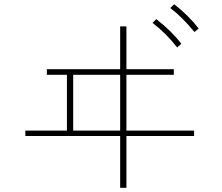

<svg xmlns="http://www.w3.org/2000/svg" viewBox="-20 -850 1040 898"><path d="M98.6 -213.9V-239.3H293V-500H199.2V-526.4H542V-726.6H571.3V-526.4H793V-500H571.3V-239.3H887.7V-213.9H571.3V28.3H542V-213.9ZM322.3 -239.3H542V-500H322.3ZM776.4 -812.5 794.9 -830.1Q862.3 -777.3 909.2 -716.8L889.6 -700.2Q829.1 -773.4 776.4 -812.5ZM693.4 -743.2 710.9 -760.7Q783.2 -704.1 828.1 -645.5L808.6 -627.9Q757.8 -693.4 693.4 -743.2Z"/></svg>

Font: Gothic A1 Thin
Style: Regular
Weight: 250
Designer: HanYang I&C Co.,Ltd.
Foundry: HanYang I&C Co.,Ltd.
Version: Version 2.50